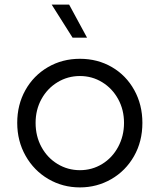

<svg xmlns="http://www.w3.org/2000/svg" viewBox="-20 -804 695 836"><path d="M55 -269Q55 -348 90.5 -411.5Q126 -475 188.5 -511.5Q251 -548 328 -548Q405 -548 467 -512Q529 -476 564.5 -412Q600 -348 600 -269Q600 -188 563.5 -124Q527 -60 464.5 -24Q402 12 328 12Q253 12 190.5 -24.5Q128 -61 91.5 -125.5Q55 -190 55 -269ZM328 -63Q381 -63 425 -90Q469 -117 494.5 -164.5Q520 -212 520 -269Q520 -326 494.5 -372.5Q469 -419 425 -446Q381 -473 328 -473Q275 -473 230.5 -446Q186 -419 160.5 -372.5Q135 -326 135 -269Q135 -211 160.5 -164Q186 -117 230.5 -90Q275 -63 328 -63ZM205 -784H281L359 -640H296Z"/></svg>

Font: Eudoxus Sans
Style: Regular
Weight: 400
Designer: Stijn de Vries
Foundry: tokotype
Version: Version 2.005